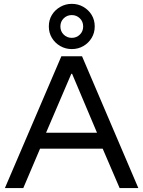

<svg xmlns="http://www.w3.org/2000/svg" viewBox="-20 -963 733 983"><path d="M5 0 294.2 -675H400L688.3 0H592.5L505.8 -201.7H185L99.2 0ZM215.8 -283.3H476.7L349.2 -585H345ZM347.5 -711.7Q315.8 -711.7 288.8 -727.1Q261.7 -742.5 245.8 -768.8Q230 -795 230 -827.5Q230 -860.8 245.8 -886.7Q261.7 -912.5 288.8 -927.9Q315.8 -943.3 347.5 -943.3Q380 -943.3 406.7 -927.9Q433.3 -912.5 449.2 -886.7Q465 -860.8 465 -827.5Q465 -795 449.2 -768.8Q433.3 -742.5 406.7 -727.1Q380 -711.7 347.5 -711.7ZM347.5 -769.2Q371.7 -769.2 388.8 -785.8Q405.8 -802.5 405.8 -827.5Q405.8 -852.5 388.8 -869.2Q371.7 -885.8 347.5 -885.8Q323.3 -885.8 306.2 -869.2Q289.2 -852.5 289.2 -827.5Q289.2 -802.5 306.2 -785.8Q323.3 -769.2 347.5 -769.2Z"/></svg>

Font: Funnel Display
Style: Regular
Weight: 400
Designer: NORD ID, Kristian Moeller
Foundry: Dicotype
Version: Version 1.000